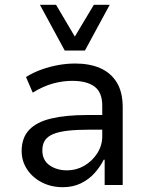

<svg xmlns="http://www.w3.org/2000/svg" viewBox="-20 -769 615 798"><path d="M241 9Q192 9 153 -11.5Q114 -32 92 -66Q70 -100 70 -141Q70 -196 101 -229Q132 -262 193 -276.5Q254 -291 344 -291H418V-230H351Q300 -230 263.5 -226Q227 -222 203 -212.5Q179 -203 167.5 -186.5Q156 -170 156 -144Q156 -103 186 -82Q216 -61 259 -61Q297 -61 330 -80Q363 -99 384 -131.5Q405 -164 405 -203V-330Q405 -385 373 -409Q341 -433 280 -433Q241 -433 200.5 -422Q160 -411 116 -384L88 -449Q119 -468 152.5 -480Q186 -492 221.5 -498.5Q257 -505 293 -505Q352 -505 396 -486Q440 -467 465 -427Q490 -387 490 -323V0H415V-105H411Q396 -75 372.5 -49Q349 -23 316 -7Q283 9 241 9ZM249 -559 146 -749H213L291 -617L370 -749H436L333 -559Z"/></svg>

Font: Nunito Sans 7pt SemiCondensed
Style: Regular
Weight: 400
Width: 4
Designer: Vernon Adams
Foundry: Vernon Adams
Version: Version 3.101;gftools[0.9.27]